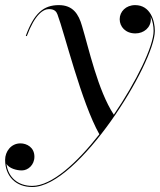

<svg xmlns="http://www.w3.org/2000/svg" viewBox="-88 -490 640 770"><path d="M41.5 260C226.5 260 533 -236 533 -366C533 -407 515 -469.5 454 -469.5C417 -469.5 392 -443.5 392 -413C392 -383 415 -356 455 -356C489 -356 517 -379.5 517 -413C517 -417 516.5 -421 515.5 -425C524.5 -406.5 528 -384 528 -366C528 -305.5 459.5 -163.5 368.5 -30C304.5 -127 268 -296.5 241 -385.5C227.5 -433.5 204.5 -469.5 148 -469.5C86 -469.5 48.5 -436.5 15.5 -346.5L19.5 -345C52 -432.5 85.5 -453.5 108.5 -453.5C131.5 -453.5 138.5 -442.5 142.5 -432C170 -360 238.5 -78.5 310.5 48.5C220.5 163.5 119.5 255.5 41.5 255.5C-16.5 255.5 -55.5 221 -62 167.5C-51 185.5 -21.5 193.5 -0.5 193.5C24.5 193.5 50 171.5 50 138.5C50 100.5 19 85 -6 85C-44 85 -67.5 118 -67.5 151C-67.5 216 -25.5 260 41.5 260Z"/></svg>

Font: Bodoni* 36pt
Style: Italic
Weight: 400
Italic angle: -13°
Version: Version 2.3